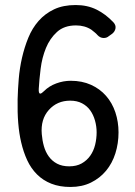

<svg xmlns="http://www.w3.org/2000/svg" viewBox="-20 -732 535 763"><path d="M260 11Q217 11 184 -2Q151 -15 127 -39Q103 -63 88 -95.5Q73 -128 64 -167Q56 -201 52.5 -243Q49 -285 50 -337Q51 -376 54.5 -418.5Q58 -461 67.5 -502.5Q77 -544 92.5 -582Q108 -620 133.5 -649Q159 -678 195 -695Q231 -712 281 -712Q327 -712 363.5 -694Q400 -676 431 -643Q441 -632 439 -619.5Q437 -607 426 -598L412 -588Q404 -581 392 -581Q378 -581 367 -593Q362 -599 355.5 -604Q349 -609 343 -614Q317 -631 282 -631Q235 -631 206.5 -605Q178 -579 162.5 -541Q147 -503 141.5 -459Q136 -415 134 -379Q133 -360 140 -360Q145 -360 155 -370Q175 -390 203.5 -400.5Q232 -411 261 -411Q306 -411 341.5 -395Q377 -379 401.5 -351Q426 -323 438.5 -285.5Q451 -248 451 -206Q451 -162 438.5 -122.5Q426 -83 401.5 -53.5Q377 -24 341.5 -6.5Q306 11 260 11ZM255 -71Q284 -71 304.5 -82.5Q325 -94 338.5 -113Q352 -132 358 -156.5Q364 -181 364 -206Q364 -230 357.5 -253Q351 -276 338.5 -293.5Q326 -311 306 -321.5Q286 -332 259 -332Q207 -332 174 -295Q141 -258 146 -199Q148 -174 154.5 -151Q161 -128 174 -110Q187 -92 207 -81.5Q227 -71 255 -71Z"/></svg>

Font: Higure Gothic Medium
Style: Regular
Weight: 500
Designer: Yoshimichi Ohira
Foundry: Positype
Version: Version 1.000